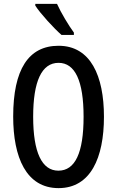

<svg xmlns="http://www.w3.org/2000/svg" viewBox="-20 -960 603 990"><path d="M274 -940H162V-931C188 -890 259 -813 297 -780H361V-792C335 -827 294 -895 274 -940ZM516 -358C516 -569 447 -724 282 -724C127 -724 48 -602 48 -359C48 -149 115 10 282 10C447 10 516 -146 516 -358ZM151 -358C151 -541 195 -636 282 -636C367 -636 411 -543 411 -358C411 -171 367 -80 281 -80C196 -80 151 -174 151 -358Z"/></svg>

Font: Noto Sans Myanmar UI ExtraCondensed Medium
Style: Regular
Weight: 500
Width: 2
Designer: Monotype Design Team
Foundry: Monotype Imaging Inc.
Version: Version 2.103